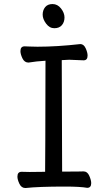

<svg xmlns="http://www.w3.org/2000/svg" viewBox="-20 -926 540 958"><path d="M106.9 12.2Q86.9 12.2 76.9 -8.8Q66.9 -29.8 66.9 -44.9Q66.9 -68.8 87.9 -68.8L127.9 -67.9L205.1 -68.8Q206.1 -106.9 207 -623Q159.2 -620.1 122.1 -613.8Q102.1 -613.8 92 -634.8Q82 -655.8 82 -670.9Q82 -694.8 103 -694.8Q109.9 -694.8 128.4 -693.8Q147 -692.9 167 -692.9Q264.2 -692.9 380.9 -706.1Q397.9 -706.1 407.5 -685.1Q417 -664.1 417 -648.9Q417 -625 397 -625Q339.8 -627.9 325.2 -627.9L288.1 -626Q289.1 -151.9 290 -69.8Q383.8 -69.8 397 -70.8Q416 -70.8 425.5 -48.8Q435.1 -26.9 435.1 -12.2Q435.1 11.2 415 11.2Q379.9 4.9 304.2 4.9Q171.9 4.9 106.9 12.2ZM251 -785.2Q227.1 -785.2 210 -808.1Q192.9 -831.1 192.9 -853Q192.9 -875 205.3 -890.4Q217.8 -905.8 242.2 -905.8Q267.1 -905.8 284.4 -883.8Q301.8 -861.8 301.8 -838.9Q301.8 -815.9 288.8 -800.5Q275.9 -785.2 251 -785.2Z"/></svg>

Font: LXGW WenKai Mono GB Screen
Style: Regular
Weight: 400
Monospace: yes
Designer: LXGW / Fontworks Inc.
Foundry: LXGW / Fontworks Inc.
Version: Version 1.510;January 18,2025